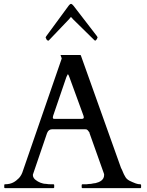

<svg xmlns="http://www.w3.org/2000/svg" viewBox="-20 -972 757 992"><path d="M442 -288C442 -285 443 -284 443 -283L517 -75C518 -72 518 -70 518 -68C518 -42 495 -31 474 -26C466 -25 458 -24 450 -22C442 -22 435 -21 428 -20H406C405 -20 404 -20 403 -18C402 -18 402 -17 402 -16V-4C402 -3 402 -2 403 -2C404 0 405 0 406 0H705C707 0 708 0 708 -2C709 -2 709 -3 709 -4V-15C709 -16 709 -18 708 -18C707 -20 706 -20 705 -20C698 -20 690 -21 682 -24C658 -34 636 -40 626 -61C617 -75 614 -89 605 -105L398 -685C397 -686 396 -687 396 -688H295C294 -688 293 -687 293 -686C293 -684 299 -673 299 -670C299 -669 299 -669 298 -668V-667L99 -91C94 -74 87 -62 78 -52C59 -33 40 -20 6 -20C3 -20 2 -19 2 -16V-4C2 -1 3 0 6 0H256C257 0 258 0 259 -2C260 -2 260 -3 260 -4V-16C260 -17 260 -18 259 -18C258 -20 257 -20 256 -20H243C236 -20 227 -20 218 -22C198 -22 177 -32 166 -41C158 -46 150 -56 150 -66V-70L223 -284C223 -285 224 -286 225 -288C228 -296 237 -304 248 -304H421C434 -304 435 -295 442 -288ZM404 -358H260C257 -358 256 -359 254 -360C254 -361 253 -363 253 -365C253 -366 253 -368 254 -370C254 -372 254 -374 255 -375L323 -574L328 -584C328 -587 330 -588 331 -588C332 -588 335 -584 338 -575L411 -375C412 -373 412 -371 412 -370C413 -369 413 -367 413 -366C413 -361 410 -358 404 -358ZM482 -774C484 -776 484 -777 484 -778C484 -779 483 -782 481 -785L360 -942C358 -945 351 -952 347 -952C342 -952 338 -946 335 -943L219 -785C217 -782 216 -779 216 -778C216 -777 216 -775 218 -774L220 -768C223 -767 225 -762 228 -762H230C232 -763 232 -763 233 -764L337 -873C338 -874 345 -884 347 -884C348 -884 356 -874 357 -873L468 -764C469 -763 471 -762 472 -762C475 -762 482 -771 482 -774Z"/></svg>

Font: fbb
Style: Regular
Weight: 400
Designer: David J. Perry, Michael Sharpe
Version: Version 1.045